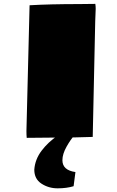

<svg xmlns="http://www.w3.org/2000/svg" viewBox="-20 -728 618 1014"><path d="M161.1 168Q165 113.8 199.5 68.1Q233.9 22.5 285.2 -12.2H372.6Q354 6.8 331.8 46.1Q309.6 85.4 309.6 118.2Q309.6 170.9 378.4 180.7L368.7 255.4Q332 266.6 284.4 266.6Q236.8 266.6 199 241.9Q161.1 217.3 161.1 168ZM398.4 -706.5 483.4 -707.5Q485.4 -695.3 485.4 -681.6L482.9 -616.2L469.7 -4.9L376.5 -2.4Q376.5 -2.4 121.1 0Q119.6 -14.2 119.6 -36.1Q119.6 -36.1 136.2 -700.2Q244.1 -706.5 398.4 -706.5Z"/></svg>

Font: Seymour One
Style: Book
Weight: 400
Designer: vernon adams
Foundry: vernon adams
Version: Version 1.000; ttfautohint (v0.93) -l 8 -r 50 -G 200 -x 0 -w